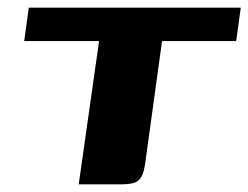

<svg xmlns="http://www.w3.org/2000/svg" viewBox="-20 -480 647 500"><path d="M55 -460H607L595 -373H402L358 -54Q355 -33 349 -21Q343 -9 331 -4.5Q319 0 295 0H185L238 -373H43Z"/></svg>

Font: Genos Thin
Style: Bold Italic
Weight: 700
Italic angle: -8°
Version: Version 1.010